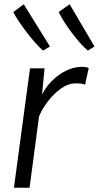

<svg xmlns="http://www.w3.org/2000/svg" viewBox="-20 -876 461 896"><path d="M45 0 120 -557H188L176 -434Q192.5 -468.5 221.8 -498Q251 -527.5 287.5 -545.8Q324 -564 362 -564Q386.5 -564 394 -558L377 -481Q370.5 -484 359.8 -485.5Q349 -487 333 -487Q298.5 -487 264.2 -462.5Q230 -438 202.8 -402Q175.5 -366 162 -332L118 0ZM181 -640Q166 -652 145.5 -675.2Q125 -698.5 104 -726Q83 -753.5 66.2 -778.8Q49.5 -804 42 -820L91 -856L213 -659ZM390 -640Q374 -653 354.8 -674.5Q335.5 -696 316 -721.8Q296.5 -747.5 280.2 -773Q264 -798.5 254 -820L305 -856L421 -659Z"/></svg>

Font: Koeln Type Sans Light
Style: Italic
Weight: 300
Italic angle: -7.5°
Designer: Eben Sorkin
Foundry: Eben Sorkin
Version: Version 2.001